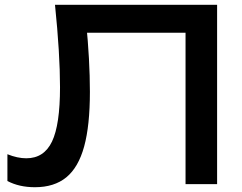

<svg xmlns="http://www.w3.org/2000/svg" viewBox="-20 -770 1012 803"><path d="M888 -750V0H756V-693L816 -633H284L340 -678Q356 -518 356 -386Q356 -245 332 -157.5Q308 -70 257.5 -28.5Q207 13 126 13Q60 13 11 -13V-125Q53 -108 90 -108Q164 -108 197.5 -178Q231 -248 231 -405Q231 -546 210 -750Z"/></svg>

Font: Unbounded Variable
Style: Regular
Weight: 400
Designer: Luke Prowse, Jean-Baptiste Morizot, Fátima Lázaro, Florian Runge
Foundry: NaN
Version: Version 1.600;FEAKit 1.0